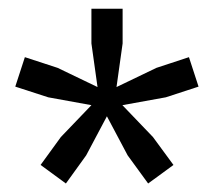

<svg xmlns="http://www.w3.org/2000/svg" viewBox="-20 -828 490 440"><path d="M260.5 -587 330.5 -514 377.5 -450 319.5 -407.5 272.5 -472 225 -561.5 177.5 -472 131 -407.5 73 -450 119.5 -514 189.5 -587 90.5 -605 15 -629.5 37 -697 112 -672.5 203.5 -628.5 189.5 -728.5V-808H261V-728.5L247 -628.5L338.5 -672.5L413 -697L435 -629.5L360 -605Z"/></svg>

Font: Encode Sans Cnd Md
Style: Regular
Weight: 500
Width: 3
Designer: Multiple Designers
Foundry: Impallari Type
Version: Version 3.002; ttfautohint (v1.8.3) -l 8 -r 50 -G 200 -x 14 